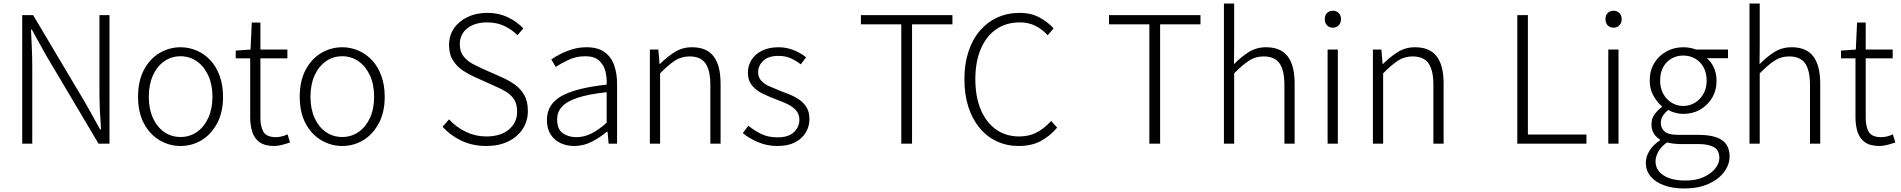

<svg xmlns="http://www.w3.org/2000/svg" viewBox="-20 -815 10783 1089"><path d="M106 0V-729H168L466 -228L548 -81H553Q549 -135 546.5 -189.5Q544 -244 544 -297V-729H601V0H539L241 -502L160 -648H156Q158 -595 160.5 -543Q163 -491 163 -437V0Z M1004 13Q940 13 884.5 -20Q829 -53 796 -115.5Q763 -178 763 -266Q763 -355 796 -418Q829 -481 884.5 -514Q940 -547 1004 -547Q1052 -547 1096 -528Q1140 -509 1173.5 -473Q1207 -437 1226 -384.5Q1245 -332 1245 -266Q1245 -178 1211.5 -115.5Q1178 -53 1123.5 -20Q1069 13 1004 13ZM1004 -38Q1056 -38 1097 -66.5Q1138 -95 1161.5 -146.5Q1185 -198 1185 -266Q1185 -335 1161.5 -386.5Q1138 -438 1097 -467Q1056 -496 1004 -496Q952 -496 911 -467Q870 -438 847 -386.5Q824 -335 824 -266Q824 -198 847 -146.5Q870 -95 911 -66.5Q952 -38 1004 -38Z M1536 13Q1483 13 1453.5 -7.5Q1424 -28 1411.5 -65Q1399 -102 1399 -151V-484H1317V-528L1401 -534L1408 -687H1457V-534H1610V-484H1457V-147Q1457 -97 1474.5 -67Q1492 -37 1546 -37Q1561 -37 1579 -41.5Q1597 -46 1611 -53L1625 -7Q1602 1 1578.5 7Q1555 13 1536 13Z M1921 13Q1857 13 1801.5 -20Q1746 -53 1713 -115.5Q1680 -178 1680 -266Q1680 -355 1713 -418Q1746 -481 1801.5 -514Q1857 -547 1921 -547Q1969 -547 2013 -528Q2057 -509 2090.5 -473Q2124 -437 2143 -384.5Q2162 -332 2162 -266Q2162 -178 2128.5 -115.5Q2095 -53 2040.5 -20Q1986 13 1921 13ZM1921 -38Q1973 -38 2014 -66.5Q2055 -95 2078.5 -146.5Q2102 -198 2102 -266Q2102 -335 2078.5 -386.5Q2055 -438 2014 -467Q1973 -496 1921 -496Q1869 -496 1828 -467Q1787 -438 1764 -386.5Q1741 -335 1741 -266Q1741 -198 1764 -146.5Q1787 -95 1828 -66.5Q1869 -38 1921 -38Z M2738 13Q2659 13 2596 -17.5Q2533 -48 2490 -96L2527 -138Q2567 -94 2622 -67.5Q2677 -41 2738 -41Q2819 -41 2866 -80Q2913 -119 2913 -181Q2913 -225 2895.5 -251.5Q2878 -278 2849 -295.5Q2820 -313 2784 -328L2675 -377Q2643 -391 2608.5 -413Q2574 -435 2550.5 -470.5Q2527 -506 2527 -559Q2527 -614 2555 -654.5Q2583 -695 2632 -718.5Q2681 -742 2743 -742Q2809 -742 2861.5 -716.5Q2914 -691 2948 -654L2915 -615Q2883 -648 2840 -668Q2797 -688 2743 -688Q2673 -688 2630.5 -654.5Q2588 -621 2588 -564Q2588 -523 2608 -497Q2628 -471 2657 -455Q2686 -439 2713 -427L2821 -379Q2863 -361 2897.5 -337Q2932 -313 2953 -277Q2974 -241 2974 -185Q2974 -129 2945 -84Q2916 -39 2863 -13Q2810 13 2738 13Z M3237 13Q3194 13 3159 -3.5Q3124 -20 3103 -52.5Q3082 -85 3082 -135Q3082 -223 3163.5 -269.5Q3245 -316 3421 -335Q3423 -375 3413.5 -411.5Q3404 -448 3377.5 -472Q3351 -496 3300 -496Q3248 -496 3204.5 -475.5Q3161 -455 3132 -435L3107 -478Q3127 -492 3157.5 -508Q3188 -524 3226 -535.5Q3264 -547 3307 -547Q3371 -547 3409 -519.5Q3447 -492 3463.5 -445Q3480 -398 3480 -338V0H3432L3426 -68H3422Q3383 -35 3336 -11Q3289 13 3237 13ZM3249 -37Q3293 -37 3334 -57.5Q3375 -78 3421 -119V-292Q3317 -281 3255 -260Q3193 -239 3166.5 -209Q3140 -179 3140 -138Q3140 -82 3172 -59.5Q3204 -37 3249 -37Z M3666 0V-534H3714L3721 -452H3723Q3763 -492 3806.5 -519.5Q3850 -547 3905 -547Q3988 -547 4027.5 -495.5Q4067 -444 4067 -341V0H4009V-333Q4009 -416 3981.5 -455.5Q3954 -495 3891 -495Q3845 -495 3808 -471Q3771 -447 3724 -399V0Z M4389 13Q4331 13 4280 -8.5Q4229 -30 4193 -60L4225 -102Q4259 -74 4298 -55Q4337 -36 4391 -36Q4452 -36 4483 -65.5Q4514 -95 4514 -136Q4514 -168 4494.5 -189.5Q4475 -211 4445.5 -225Q4416 -239 4385 -250Q4346 -265 4308.5 -282.5Q4271 -300 4246.5 -329Q4222 -358 4222 -403Q4222 -443 4242.5 -475.5Q4263 -508 4302 -527.5Q4341 -547 4397 -547Q4441 -547 4482 -530.5Q4523 -514 4552 -490L4522 -450Q4495 -471 4465 -484.5Q4435 -498 4396 -498Q4337 -498 4308.5 -470Q4280 -442 4280 -406Q4280 -377 4297 -358Q4314 -339 4342 -326.5Q4370 -314 4400 -302Q4432 -290 4462 -277.5Q4492 -265 4516.5 -247.5Q4541 -230 4556 -204Q4571 -178 4571 -139Q4571 -98 4550 -63Q4529 -28 4489 -7.5Q4449 13 4389 13Z M5092 0V-677H4863V-729H5382V-677H5153V0Z M5758 13Q5691 13 5634.5 -13Q5578 -39 5536.5 -89Q5495 -139 5472.5 -208.5Q5450 -278 5450 -365Q5450 -453 5473 -522.5Q5496 -592 5538 -641Q5580 -690 5637.5 -716Q5695 -742 5764 -742Q5829 -742 5877.5 -715Q5926 -688 5956 -654L5922 -615Q5893 -648 5853.5 -668Q5814 -688 5765 -688Q5687 -688 5630.5 -649Q5574 -610 5543 -537.5Q5512 -465 5512 -366Q5512 -267 5542.5 -194Q5573 -121 5629 -81Q5685 -41 5761 -41Q5816 -41 5859.5 -63.5Q5903 -86 5942 -129L5976 -91Q5934 -42 5882 -14.5Q5830 13 5758 13Z M6499 0V-677H6270V-729H6789V-677H6560V0Z M6922 0V-795H6980V-568L6979 -451Q7019 -492 7062.5 -519.5Q7106 -547 7161 -547Q7244 -547 7283.5 -495.5Q7323 -444 7323 -341V0H7265V-333Q7265 -416 7237.5 -455.5Q7210 -495 7147 -495Q7101 -495 7064 -471Q7027 -447 6980 -399V0Z M7510 0V-534H7568V0ZM7540 -658Q7519 -658 7506.5 -671.5Q7494 -685 7494 -707Q7494 -728 7506.5 -741Q7519 -754 7540 -754Q7560 -754 7573 -741Q7586 -728 7586 -707Q7586 -685 7573 -671.5Q7560 -658 7540 -658Z M7767 0V-534H7815L7822 -452H7824Q7864 -492 7907.5 -519.5Q7951 -547 8006 -547Q8089 -547 8128.5 -495.5Q8168 -444 8168 -341V0H8110V-333Q8110 -416 8082.5 -455.5Q8055 -495 7992 -495Q7946 -495 7909 -471Q7872 -447 7825 -399V0Z M8586 0V-729H8646V-52H8978V0Z M9102 0V-534H9160V0ZM9132 -658Q9111 -658 9098.5 -671.5Q9086 -685 9086 -707Q9086 -728 9098.5 -741Q9111 -754 9132 -754Q9152 -754 9165 -741Q9178 -728 9178 -707Q9178 -685 9165 -671.5Q9152 -658 9132 -658Z M9534 254Q9467 254 9418 236Q9369 218 9342 185.5Q9315 153 9315 108Q9315 73 9336 39.5Q9357 6 9395 -19V-24Q9374 -36 9360.5 -57.5Q9347 -79 9347 -110Q9347 -145 9367 -170Q9387 -195 9406 -208V-212Q9380 -234 9358.5 -271.5Q9337 -309 9337 -358Q9337 -414 9362.5 -456.5Q9388 -499 9431.5 -523Q9475 -547 9527 -547Q9550 -547 9568.5 -543Q9587 -539 9600 -534H9781V-485H9661Q9686 -464 9701 -431Q9716 -398 9716 -357Q9716 -302 9690.5 -259.5Q9665 -217 9622.5 -193Q9580 -169 9527 -169Q9506 -169 9483 -175Q9460 -181 9442 -191Q9425 -178 9412.5 -160Q9400 -142 9400 -117Q9400 -89 9421 -69.5Q9442 -50 9500 -50H9613Q9703 -50 9746.5 -20.5Q9790 9 9790 73Q9790 119 9758.5 161Q9727 203 9669.5 228.5Q9612 254 9534 254ZM9527 -214Q9563 -214 9593 -232Q9623 -250 9641.5 -282.5Q9660 -315 9660 -358Q9660 -402 9642 -434Q9624 -466 9594 -483Q9564 -500 9527 -500Q9491 -500 9461 -483Q9431 -466 9413.5 -434.5Q9396 -403 9396 -358Q9396 -315 9414 -282.5Q9432 -250 9462 -232Q9492 -214 9527 -214ZM9540 209Q9599 209 9641.5 190Q9684 171 9708 141.5Q9732 112 9732 81Q9732 37 9701 19.5Q9670 2 9612 2H9502Q9493 2 9474.5 0Q9456 -2 9435 -7Q9401 17 9385.5 45.5Q9370 74 9370 101Q9370 149 9414.5 179Q9459 209 9540 209Z M9903 0V-795H9961V-568L9960 -451Q10000 -492 10043.5 -519.5Q10087 -547 10142 -547Q10225 -547 10264.5 -495.5Q10304 -444 10304 -341V0H10246V-333Q10246 -416 10218.5 -455.5Q10191 -495 10128 -495Q10082 -495 10045 -471Q10008 -447 9961 -399V0Z M10641 13Q10588 13 10558.5 -7.5Q10529 -28 10516.5 -65Q10504 -102 10504 -151V-484H10422V-528L10506 -534L10513 -687H10562V-534H10715V-484H10562V-147Q10562 -97 10579.5 -67Q10597 -37 10651 -37Q10666 -37 10684 -41.5Q10702 -46 10716 -53L10730 -7Q10707 1 10683.5 7Q10660 13 10641 13Z"/></svg>

Font: Noto Sans TC Thin Light
Style: Regular
Weight: 300
Version: Version 2.004-H2;hotconv 1.0.118;makeotfexe 2.5.65603